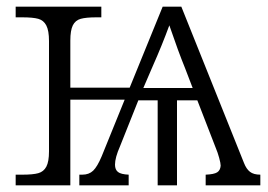

<svg xmlns="http://www.w3.org/2000/svg" viewBox="-20 -556 805 576"><path d="M761 -32V0H597V-32Q622 -33 631.5 -39Q641 -45 642 -59Q642 -66 637.5 -82.5Q633 -99 627 -113L572 -255H511V0H453V-255H395L340 -117Q325 -83 325 -62Q325 -47 334 -40Q343 -33 366 -32V0H218V-32H227Q247 -32 259.5 -44Q272 -56 285 -87L354 -257H191V0H27V-32H47Q79 -32 95 -36.5Q111 -41 119 -56Q127 -71 127 -102V-433Q127 -464 119 -479.5Q111 -495 95 -499.5Q79 -504 47 -504H27V-536H284V-504H269Q238 -504 222 -499.5Q206 -495 198.5 -480Q191 -465 191 -434V-293H369L468 -536H524L712 -67Q719 -49 730 -40.5Q741 -32 761 -32ZM558 -292 535 -352Q515 -401 488 -480Q466 -420 438 -357L410 -292Z"/></svg>

Font: Noto Serif Light
Style: Regular
Weight: 300
Designer: Monotype Design Team
Foundry: Monotype Imaging Inc.
Version: Version 1.001